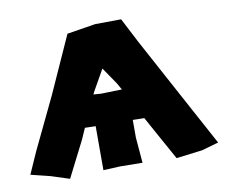

<svg xmlns="http://www.w3.org/2000/svg" viewBox="-72 -589 811 688"><g transform="rotate(-10 333.5 -245.5)"><path d="M264.6 -262.7 270.5 -274.4 312.5 -348.6 354.5 -287.1 368.2 -262.7 293 -260.7ZM409.2 -510.7 314.5 -509.8 210.9 -493.2 117.2 -285.2 27.3 -97.7 -7.8 -18.6 63.5 -1 129.9 20.5 196.3 -110.4 213.9 -150.4 252.9 -149.4V-119.1V10.7L313.5 7.8L395.5 8.8L387.7 -84V-148.4L429.7 -147.5L447.3 -115.2L518.6 13.7L613.3 2L674.8 -15.6L566.4 -215.8L455.1 -421.9Z"/></g></svg>

Font: MaokenAssortedSans-Lite
Style: Lite
Weight: 400
Version: Version 1.400